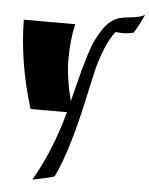

<svg xmlns="http://www.w3.org/2000/svg" viewBox="-63 -638 842 1086"><g transform="rotate(5 358.0 -95.0)"><path d="M660 -481Q626 -473 603 -473Q580 -473 559 -476Q528 -439 503 -377Q478 -315 465.5 -266Q453 -217 438 -146Q362 216 286 368Q236 383 162 397Q262 226 324 0H117Q38 -256 35 -500H327Q306 -407 306 -302.5Q306 -198 340 -64Q347 -91 364 -158.5Q381 -226 389 -255Q397 -284 413.5 -337Q430 -390 443.5 -416.5Q457 -443 477 -476Q513 -535 572 -556Q589 -561 641 -566.5Q693 -572 716 -587Q689 -525 660 -481Z"/></g></svg>

Font: Ruslan Display
Style: Regular
Weight: 400
Version: Version 1.001